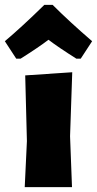

<svg xmlns="http://www.w3.org/2000/svg" viewBox="-59 -772 400 792"><path d="M52 -190 45 -461 239 -474 230 -210 238 0H43ZM-39 -602Q30 -660 124 -752H158Q228 -682 321 -602L274 -530H256Q180 -578 141 -608Q102 -578 26 -530H8Z"/></svg>

Font: Luna Sans Black
Style: Regular
Weight: 900
Designer: Juan Pablo del Peral
Foundry: Huerta Tipografica
Version: Version 2.001; ttfautohint (v1.5)